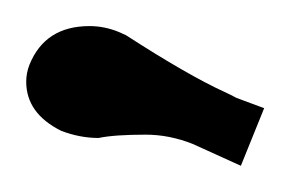

<svg xmlns="http://www.w3.org/2000/svg" viewBox="-32 -611 220 145"><path d="M149.9 -485.8 113.3 -502.4Q95.7 -509.3 78.1 -509.3Q54.2 -509.3 42.5 -506.8Q28.3 -506.8 14.2 -512.2Q-12.2 -525.4 -12.2 -549.3Q-12.2 -555.7 -9.8 -562Q2 -591.3 35.6 -591.3Q46.9 -591.3 57.6 -586.9L63 -584.5Q109.9 -554.2 137.7 -541.5Q144 -538.6 146.5 -537.1L167.5 -529.3Z"/></svg>

Font: Quaaykop
Style: Bold
Weight: 700
Designer: Tup Wanders
Foundry: Free font, DO NOT SELL
Version: Version 1.00;July 31, 2023;FontCreator 11.5.0.2430 64-bit